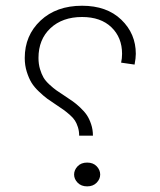

<svg xmlns="http://www.w3.org/2000/svg" viewBox="-20 -662 570 682"><path d="M255.9 -12.9Q243.2 -25.9 243.2 -42Q243.2 -58.1 255.6 -71.3Q268.1 -84.5 289.6 -84.5Q311 -84.5 323.5 -71.3Q335.9 -58.1 335.9 -42Q335.9 -25.9 323.2 -12.9Q310.5 0 289.6 0Q268.6 0 255.9 -12.9ZM458 -432.6 410.2 -439.5Q413.6 -454.6 413.6 -470.7Q413.6 -528.8 375.7 -565.2Q337.9 -601.6 271.5 -601.6Q201.7 -601.6 159.2 -561.8Q116.7 -522 116.7 -456.1Q116.7 -434.6 122.1 -416.7Q127.4 -398.9 134.5 -386.7Q141.6 -374.5 156 -361.3Q170.4 -348.1 180.4 -341.1Q190.4 -334 210 -321.3Q227.5 -309.6 238.5 -302Q249.5 -294.4 264.6 -280.3Q279.8 -266.1 288.6 -252.9Q297.4 -239.7 303.7 -220.7Q310.1 -201.7 310.1 -180.2H261.2Q261.2 -196.3 256.8 -210.2Q252.4 -224.1 246.3 -233.6Q240.2 -243.2 227.8 -254.2Q215.3 -265.1 206.1 -271.7Q196.8 -278.3 179.2 -290Q159.7 -302.7 147.7 -311.5Q135.7 -320.3 118.7 -336.4Q101.6 -352.5 92 -368.2Q82.5 -383.8 75.2 -406.7Q67.9 -429.7 67.9 -456.1Q67.9 -536.1 124 -588.9Q180.2 -641.6 271.5 -641.6Q359.4 -641.6 410.9 -592Q462.4 -542.5 462.4 -470.7Q462.4 -455.6 458 -432.6Z"/></svg>

Font: AzarMehrMonospaced
Style: SansRegular
Weight: 1
Designer: Amin Abedi
Version: Version 1.00